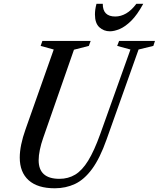

<svg xmlns="http://www.w3.org/2000/svg" viewBox="-20 -976 832 1006"><path d="M267 10.5Q177 10.5 130.2 -31.5Q83.5 -73.5 83.5 -150.5Q83.5 -213.5 114 -299L261.5 -716.5L193 -735.5L202 -761.5H455L445.5 -735.5L367.5 -715.5L206 -252.5Q195 -221.5 188.8 -191.2Q182.5 -161 182.5 -136.5Q182.5 -39 291.5 -39Q337.5 -39 374 -61Q410.5 -83 442 -134.2Q473.5 -185.5 505 -273L663.5 -716.5L594 -735.5L604 -761.5H792L783.5 -735.5L706 -716.5L538.5 -245.5Q503.5 -146.5 462.5 -90.8Q421.5 -35 373 -12.2Q324.5 10.5 267 10.5ZM556 -812Q523.5 -812 500.5 -833.2Q477.5 -854.5 477.5 -900Q477.5 -912.5 479.2 -925.5Q481 -938.5 485.5 -956H518.5Q518 -889.5 584 -889.5Q613 -889.5 640.8 -905.5Q668.5 -921.5 694.5 -956H730.5Q699 -898 667.5 -867Q636 -836 607.2 -824Q578.5 -812 556 -812Z"/></svg>

Font: Libre Caslon Condensed Medium Italic
Style: Regular
Weight: 500
Italic angle: -22.583°
Designer: Pablo Impallari, Rodrigo Fuenzalida, Katja Schimmel, Ertekin Erdin
Foundry: Pablo Impallari, Rodrigo Fuenzalida
Version: Version 2.000; ttfautohint (v1.8.4.7-5d5b);gftools[0.9.33]